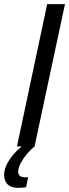

<svg xmlns="http://www.w3.org/2000/svg" viewBox="-79 -708 334 928"><path d="M3 0 149 -688H235L88 0ZM13 200Q-14 200 -29.5 192Q-45 184 -52 169.5Q-59 155 -59 137Q-59 102 -32 62Q-5 22 39 -10L88 0Q72 12 53.5 33.5Q35 55 22 78.5Q9 102 9 122Q9 135 17 142Q25 149 45 149Q47 149 49 149Q51 149 57 148L47 197Q39 198 30 199Q21 200 13 200Z"/></svg>

Font: Saira ExtraCondensed Medium
Style: Italic
Weight: 500
Width: 2
Italic angle: -12°
Designer: Hector Gatti with collaboration of the Omnibus-Type team
Foundry: Omnibus-Type
Version: Version 1.101